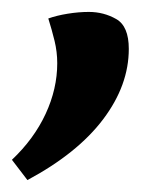

<svg xmlns="http://www.w3.org/2000/svg" viewBox="-20 -152 274 322"><path d="M61 -121Q75 -126 93.5 -129Q112 -132 129 -132Q154 -132 175 -120Q196 -108 196 -70Q196 -9 153 48Q110 105 26 150L0 116Q37 81 56.5 39Q76 -3 76 -46Q76 -65 71.5 -83.5Q67 -102 61 -121Z"/></svg>

Font: Merienda Medium
Style: Regular
Weight: 500
Designer: Eduardo Rodriguez Tunni
Foundry: Eduardo Rodriguez Tunni
Version: Version 2.001; ttfautohint (v1.8.4.7-5d5b)